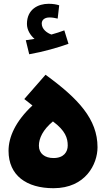

<svg xmlns="http://www.w3.org/2000/svg" viewBox="-20 -987 584 1012"><path d="M134 -701C209 -714 288 -737 341 -756L319 -827C298 -819 276 -812 251 -805C228 -813 200 -833 200 -863C200 -882 215 -895 241 -895C257 -895 271 -892 284 -889L292 -959C277 -964 259 -967 236 -967C181 -967 122 -938 122 -861C122 -829 140 -801 162 -782C150 -780 135 -778 116 -775ZM262 5C431 5 494 -122 494 -211C494 -359 393 -467 220 -593L108 -465L151 -431C62 -348 25 -265 25 -192C25 -62 120 5 262 5ZM262 -154C217 -154 185 -177 185 -219C185 -258 206 -303 259 -347C325 -298 337 -259 337 -220C337 -187 317 -154 262 -154Z"/></svg>

Font: Noto Sans Arabic UI Bk
Style: Regular
Weight: 900
Designer: Monotype Design Team, Nadine Chahine and Nizar Qandah
Foundry: Monotype Imaging Inc.
Version: Version 2.010